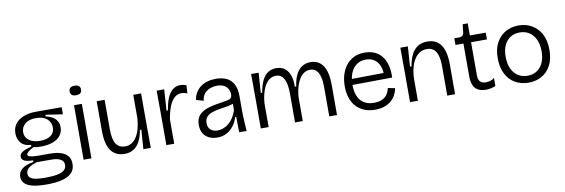

<svg xmlns="http://www.w3.org/2000/svg" viewBox="-59 -1154 5251 1784"><g transform="rotate(-10 2566.5 -262.5)"><path d="M266 167Q183 167 132.5 154Q82 141 58.5 116Q35 91 35 56Q35 11 70.5 -18.5Q106 -48 180 -60V-76Q125 -76 98.5 -89Q72 -102 72 -127Q72 -154 98.5 -171.5Q125 -189 186 -205V-221Q124 -223 92.5 -259.5Q61 -296 61 -351Q61 -402 88.5 -439Q116 -476 166.5 -496Q217 -516 285 -516H527V-449L366 -473V-457Q424 -445 454.5 -414Q485 -383 485 -334Q485 -291 460.5 -258Q436 -225 388.5 -207Q341 -189 271 -189Q256 -189 241 -190.5Q226 -192 205 -196Q171 -179 153.5 -164Q136 -149 136 -138Q136 -126 151.5 -120Q167 -114 190.5 -112Q214 -110 234 -110H354Q372 -110 402 -106.5Q432 -103 462.5 -90.5Q493 -78 514 -52Q535 -26 535 20Q535 72 503.5 104.5Q472 137 412.5 152Q353 167 266 167ZM262 103Q333 103 378 94Q423 85 444 66Q465 47 465 18Q465 -9 450.5 -23.5Q436 -38 414.5 -44.5Q393 -51 370.5 -52Q348 -53 330 -53H213Q152 -36 129 -13.5Q106 9 106 35Q106 65 127.5 79.5Q149 94 184.5 98.5Q220 103 262 103ZM278 -243Q343 -243 378.5 -270.5Q414 -298 414 -345Q414 -394 377.5 -426Q341 -458 274 -458Q207 -458 170.5 -427Q134 -396 134 -349Q134 -317 151 -293.5Q168 -270 200 -256.5Q232 -243 278 -243Z M643 0V-514H717V0ZM679 -602Q652 -602 638.5 -613.5Q625 -625 625 -647Q625 -669 638.5 -680.5Q652 -692 679 -692Q706 -692 719.5 -680.5Q733 -669 733 -647Q733 -625 719.5 -613.5Q706 -602 679 -602Z M1030 13Q943 13 900 -48.5Q857 -110 857 -234V-514H932V-237Q932 -144 959 -99.5Q986 -55 1046 -55Q1080 -55 1107 -71.5Q1134 -88 1154 -119Q1174 -150 1186 -194Q1198 -238 1202 -294V-514H1276V-231L1277 0H1207L1220 -182H1206Q1195 -115 1171 -72Q1147 -29 1111.5 -8Q1076 13 1030 13Z M1424 0V-274L1423 -514H1494L1481 -316H1495Q1504 -380 1523 -427Q1542 -474 1573 -500.5Q1604 -527 1648 -527Q1660 -527 1674 -524.5Q1688 -522 1704 -516L1700 -440Q1685 -445 1671 -448Q1657 -451 1644 -451Q1603 -451 1574 -421.5Q1545 -392 1526.5 -342Q1508 -292 1498 -228V0Z M1903 13Q1861 13 1827 -3Q1793 -19 1773 -51Q1753 -83 1753 -132Q1753 -170 1766.5 -198Q1780 -226 1808 -245.5Q1836 -265 1879.5 -278Q1923 -291 1983 -299Q2027 -305 2052.5 -310.5Q2078 -316 2088 -327Q2098 -338 2098 -361Q2098 -405 2068.5 -433.5Q2039 -462 1981 -462Q1951 -462 1920 -451.5Q1889 -441 1865.5 -415.5Q1842 -390 1837 -345L1768 -366Q1774 -405 1792 -434.5Q1810 -464 1838 -485Q1866 -506 1903 -516.5Q1940 -527 1983 -527Q2043 -527 2085 -506.5Q2127 -486 2149.5 -442.5Q2172 -399 2172 -331V-215Q2172 -182 2173 -144.5Q2174 -107 2176.5 -70Q2179 -33 2181 0H2111Q2110 -38 2109.5 -73.5Q2109 -109 2109 -145H2098Q2086 -103 2060 -67Q2034 -31 1995 -9Q1956 13 1903 13ZM1918 -51Q1944 -51 1970 -60.5Q1996 -70 2020.5 -89.5Q2045 -109 2065 -139Q2085 -169 2099 -210V-293L2127 -292Q2113 -275 2085.5 -266.5Q2058 -258 2024 -253Q1990 -248 1955.5 -242Q1921 -236 1892 -225Q1863 -214 1845 -193Q1827 -172 1827 -136Q1827 -95 1852 -73Q1877 -51 1918 -51Z M2315 0V-288L2314 -514H2385L2372 -325H2385Q2397 -393 2418.5 -438Q2440 -483 2473.5 -505Q2507 -527 2552 -527Q2603 -527 2635 -500.5Q2667 -474 2681.5 -429Q2696 -384 2693 -328H2707Q2716 -393 2737.5 -437Q2759 -481 2794 -504Q2829 -527 2876 -527Q2914 -527 2944 -511.5Q2974 -496 2994 -465.5Q3014 -435 3024 -390Q3034 -345 3034 -286V0H2961V-275Q2961 -337 2949.5 -377.5Q2938 -418 2916 -438Q2894 -458 2859 -458Q2818 -458 2786.5 -428.5Q2755 -399 2735.5 -346.5Q2716 -294 2711 -225V0H2638V-269Q2638 -332 2627 -374Q2616 -416 2594 -437Q2572 -458 2537 -458Q2494 -458 2462.5 -427.5Q2431 -397 2412.5 -343.5Q2394 -290 2389 -222V0Z M3394 13Q3334 13 3289 -6Q3244 -25 3213 -59.5Q3182 -94 3166.5 -142.5Q3151 -191 3151 -250Q3151 -309 3166.5 -359.5Q3182 -410 3212 -447.5Q3242 -485 3285.5 -506Q3329 -527 3386 -527Q3435 -527 3475.5 -510.5Q3516 -494 3544.5 -460Q3573 -426 3587.5 -374.5Q3602 -323 3599 -254L3196 -250V-306L3552 -310L3528 -270Q3532 -332 3515 -374.5Q3498 -417 3465 -439Q3432 -461 3386 -461Q3336 -461 3299.5 -435.5Q3263 -410 3243.5 -363Q3224 -316 3224 -251Q3224 -156 3267 -104Q3310 -52 3396 -52Q3432 -52 3457.5 -61Q3483 -70 3500.5 -86Q3518 -102 3528 -122.5Q3538 -143 3542 -165L3609 -152Q3601 -113 3583.5 -83Q3566 -53 3538.5 -31.5Q3511 -10 3475 1.5Q3439 13 3394 13Z M3723 0V-297L3722 -514H3793L3780 -325H3794Q3806 -394 3829.5 -438.5Q3853 -483 3890 -505Q3927 -527 3977 -527Q4063 -527 4105.5 -465.5Q4148 -404 4148 -282V0H4074V-279Q4074 -371 4046 -415Q4018 -459 3961 -459Q3910 -459 3874 -426Q3838 -393 3818.5 -336Q3799 -279 3797 -206V0Z M4438 9Q4372 9 4339 -27.5Q4306 -64 4306 -136V-450H4231V-513H4274Q4298 -513 4309 -523Q4320 -533 4322 -555L4330 -628H4378V-514H4528V-450H4378V-137Q4378 -96 4396.5 -77.5Q4415 -59 4450 -59Q4469 -59 4489.5 -64.5Q4510 -70 4530 -86V-10Q4505 0 4482 4.5Q4459 9 4438 9Z M4841 13Q4769 13 4714 -19Q4659 -51 4627.5 -112Q4596 -173 4596 -259Q4596 -349 4629 -408Q4662 -467 4716.5 -497Q4771 -527 4838 -527Q4907 -527 4962.5 -495.5Q5018 -464 5050.5 -403.5Q5083 -343 5083 -255Q5083 -167 5051 -107.5Q5019 -48 4964.5 -17.5Q4910 13 4841 13ZM4843 -52Q4894 -52 4931 -76.5Q4968 -101 4988.5 -146Q5009 -191 5009 -253Q5009 -317 4988 -363.5Q4967 -410 4928.5 -435.5Q4890 -461 4837 -461Q4787 -461 4749.5 -437Q4712 -413 4691.5 -368.5Q4671 -324 4671 -261Q4671 -164 4717.5 -108Q4764 -52 4843 -52Z"/></g></svg>

Font: Bricolage Grotesque 36pt Light
Style: Regular
Weight: 300
Designer: Mathieu Triay
Foundry: Atelier Triay
Version: Version 1.001;gftools[0.9.33.dev8+g029e19f]